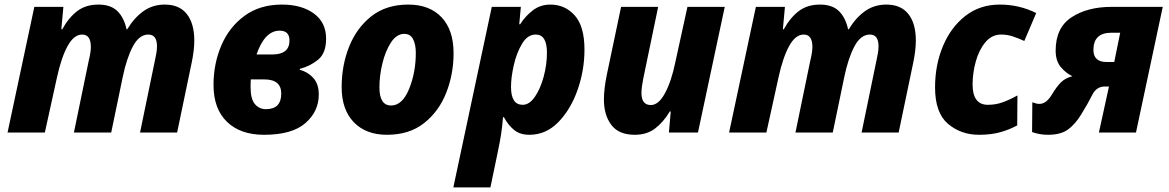

<svg xmlns="http://www.w3.org/2000/svg" viewBox="-20 -579 5109 839"><path d="M13 0H176L229 -241Q248 -328 275.5 -378Q303 -428 339 -428Q377 -428 377 -374Q377 -351 368 -315L303 0H466L516 -241Q533 -324 560.5 -376Q588 -428 628 -428Q666 -428 666 -377Q666 -361 663 -345Q660 -329 657 -315L592 0H754L818 -307Q829 -360 829 -402Q829 -476 796.5 -517.5Q764 -559 700 -559Q647 -559 606.5 -530Q566 -501 536 -451H533Q522 -502 493 -530.5Q464 -559 410 -559Q355 -559 317.5 -530.5Q280 -502 252 -451H248L257 -549H130Z M1134 10Q1256 10 1314.5 -41Q1373 -92 1373 -166Q1373 -212 1349 -238.5Q1325 -265 1290 -274V-278Q1336 -290 1370.5 -318.5Q1405 -347 1405 -410Q1405 -481 1351.5 -520Q1298 -559 1212 -559Q1115 -559 1048 -509.5Q981 -460 947 -380Q913 -300 913 -208Q913 -104 971.5 -47Q1030 10 1134 10ZM1101 -341Q1137 -445 1202 -445Q1245 -445 1245 -402Q1245 -341 1170 -341ZM1142 -102Q1113 -102 1094 -124Q1075 -146 1075 -198Q1075 -221 1076 -232H1135Q1209 -232 1209 -170Q1209 -102 1142 -102Z M1671 10Q1768 10 1832.5 -40.5Q1897 -91 1929.5 -172.5Q1962 -254 1962 -347Q1962 -448 1909.5 -503.5Q1857 -559 1764 -559Q1668 -559 1603.5 -508.5Q1539 -458 1506 -376Q1473 -294 1473 -198Q1473 -100 1526 -45Q1579 10 1671 10ZM1689 -118Q1638 -118 1638 -197Q1638 -248 1651 -302Q1664 -356 1688.5 -393.5Q1713 -431 1747 -431Q1773 -431 1785 -408Q1797 -385 1797 -348Q1797 -262 1767.5 -190Q1738 -118 1689 -118Z M2264 -121Q2213 -121 2213 -199Q2213 -240 2225 -293.5Q2237 -347 2261 -387.5Q2285 -428 2321 -428Q2370 -428 2370 -349Q2370 -296 2355.5 -243Q2341 -190 2317 -155.5Q2293 -121 2264 -121ZM1961 240H2123L2154 91Q2164 44 2169.5 8.5Q2175 -27 2178 -67H2182Q2200 -33 2226 -11.5Q2252 10 2293 10Q2366 10 2420 -45.5Q2474 -101 2504 -186.5Q2534 -272 2534 -362Q2534 -464 2491.5 -511.5Q2449 -559 2385 -559Q2341 -559 2308 -533.5Q2275 -508 2253 -473H2249L2256 -549H2129Z M2754 10Q2806 10 2842 -17Q2878 -44 2907 -92H2911L2903 0H3030L3147 -549H2984L2931 -307Q2914 -224 2886 -172Q2858 -120 2824 -120Q2783 -120 2783 -173Q2783 -187 2785.5 -203.5Q2788 -220 2791 -236L2856 -549H2694L2632 -254Q2619 -191 2619 -144Q2619 -76 2651.5 -33Q2684 10 2754 10Z M3166 0H3329L3382 -241Q3401 -328 3428.5 -378Q3456 -428 3492 -428Q3530 -428 3530 -374Q3530 -351 3521 -315L3456 0H3619L3669 -241Q3686 -324 3713.5 -376Q3741 -428 3781 -428Q3819 -428 3819 -377Q3819 -361 3816 -345Q3813 -329 3810 -315L3745 0H3907L3971 -307Q3982 -360 3982 -402Q3982 -476 3949.5 -517.5Q3917 -559 3853 -559Q3800 -559 3759.5 -530Q3719 -501 3689 -451H3686Q3675 -502 3646 -530.5Q3617 -559 3563 -559Q3508 -559 3470.5 -530.5Q3433 -502 3405 -451H3401L3410 -549H3283Z M4258 10Q4310 10 4350 -1Q4390 -12 4425 -31L4426 -162Q4392 -143 4361.5 -132Q4331 -121 4297 -121Q4230 -121 4230 -210Q4230 -260 4244 -310.5Q4258 -361 4286 -394.5Q4314 -428 4355 -428Q4382 -428 4407 -419.5Q4432 -411 4456 -400L4508 -522Q4434 -559 4349 -559Q4262 -559 4198.5 -509.5Q4135 -460 4100.5 -377.5Q4066 -295 4066 -197Q4066 -86 4122.5 -38Q4179 10 4258 10Z M4816 -308Q4758 -308 4758 -361Q4758 -436 4837 -436H4875L4849 -308ZM4559 10Q4616 10 4647.5 -13.5Q4679 -37 4704 -78Q4735 -128 4753 -164.5Q4771 -201 4808 -201H4826L4782 0H4944L5061 -549H4837Q4732 -549 4662.5 -503.5Q4593 -458 4593 -358Q4593 -313 4615 -286.5Q4637 -260 4666 -246Q4635 -238 4616 -219Q4597 -200 4576 -165Q4552 -125 4522 -125Q4509 -125 4491 -132L4490 -2Q4523 10 4559 10Z"/></svg>

Font: Noto Sans Display Extra
Style: Italic
Weight: 800
Italic angle: -12°
Designer: Monotype Design Team
Foundry: Monotype Imaging Inc.
Version: Version 1.900